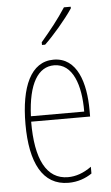

<svg xmlns="http://www.w3.org/2000/svg" viewBox="-55 -800 489 847"><g transform="rotate(-5 190.0 -376.5)"><path d="M291 -756V-763H261C227 -711 195 -671 150 -618V-606H164C203 -643 258 -707 291 -756ZM195 -537C94 -537 47 -429 47 -264C47 -94 99 10 214 10C255 10 290 -3 318 -22V-52C283 -27 249 -15 214 -15C119 -15 72 -106 73 -273H334V-301C334 -421 300 -537 195 -537ZM195 -512C278 -512 311 -414 310 -297H74C80 -442 125 -512 195 -512Z"/></g></svg>

Font: Noto Sans Oriya ExtCond Thin
Style: Regular
Weight: 100
Width: 2
Designer: Amélie Bonet and Sol Matas
Foundry: Google LLC
Version: Version 2.006